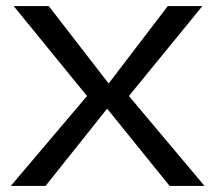

<svg xmlns="http://www.w3.org/2000/svg" viewBox="-20 -610 720 630"><path d="M15.5 0 265.5 -295 25 -590H140L336.5 -336L530.5 -590H644L403 -295L651 0H536.5L331.5 -253.5L129.5 0Z"/></svg>

Font: Anybody ExtraExpanded
Style: Regular
Weight: 400
Width: 8
Designer: Tyler Finck
Foundry: Etcetera Type Company
Version: Version 1.010; ttfautohint (v1.8.3) -l 8 -r 50 -G 200 -x 14 